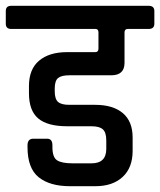

<svg xmlns="http://www.w3.org/2000/svg" viewBox="-44 -643 553 663"><path d="M-5 -623H469Q489 -623 489 -605V-561Q489 -543 469 -543H397Q386 -543 386 -531V-426Q386 -383 340 -383H195Q168 -383 156.5 -373.5Q145 -364 145 -337V-328Q145 -301 156.5 -291Q168 -281 195 -281H285Q346 -281 380 -252.5Q414 -224 414 -168V-122Q414 -64 379.5 -32Q345 0 285 0H198Q128 0 89.5 -31Q51 -62 51 -135V-141Q51 -164 71 -164H119Q137 -164 137 -141V-135Q137 -100 153 -89.5Q169 -79 207 -79H272Q323 -79 323 -129V-158Q323 -186 311 -196.5Q299 -207 272 -207H188Q120 -207 88 -234Q56 -261 56 -321V-346Q56 -404 91 -433.5Q126 -463 188 -463H285Q296 -463 296 -475V-531Q296 -543 286 -543H-5Q-24 -543 -24 -561V-605Q-24 -623 -5 -623Z"/></svg>

Font: Rajdhani Semibold
Style: Regular
Weight: 600
Designer: Satya Rajpurohit, Jyotish Sonowal
Foundry: Indian Type Foundry
Version: Version 1.200;PS 1.0;hotconv 1.0.78;makeotf.lib2.5.61930; tt